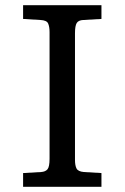

<svg xmlns="http://www.w3.org/2000/svg" viewBox="-20 -720 480 740"><path d="M69 0V-53L138 -57Q155 -58 163 -67.5Q171 -77 171 -108V-596Q171 -617 165.5 -629.5Q160 -642 135 -643L69 -647V-700H371V-647L301 -643Q282 -642 275.5 -631Q269 -620 269 -592V-104Q269 -82 275 -70.5Q281 -59 303 -57L371 -53V0Z"/></svg>

Font: Literata 7pt
Style: Regular
Weight: 400
Designer: Latin by Veronika Burian and Jose Scaglione. Greek by Irene Vlachou. Cyrillic by Vera Evstafieva.
Foundry: TypeTogether
Version: Version 3.002